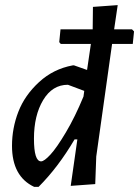

<svg xmlns="http://www.w3.org/2000/svg" viewBox="-20 -724 545 752"><path d="M270 -468 321 -450 336 -552H218L212 -559L217 -609H343L344 -697L441 -704L427 -609H497L505 -601L500 -552H419L357 -111L353 -3L257 4L283 -178H272Q208 -69 131 8H114Q27 -33 27 -153Q27 -222 52 -286.5Q77 -351 133 -402.5Q189 -454 265 -468ZM113 -181Q113 -92 141 -92Q153 -92 177.5 -118.5Q202 -145 238 -205.5Q274 -266 307 -346L310 -368L246 -392Q185 -392 149 -332Q113 -272 113 -181Z"/></svg>

Font: Alegreya Sans SC Medium
Style: Italic
Weight: 500
Italic angle: -7°
Designer: Juan Pablo del Peral
Foundry: Huerta Tipografica
Version: Version 2.007